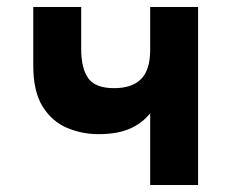

<svg xmlns="http://www.w3.org/2000/svg" viewBox="-20 -531 665 551"><path d="M411 0V-206Q388 -177 352.2 -161.5Q316.5 -146 263 -146Q215 -146 172 -164.2Q129 -182.5 102.2 -225.5Q75.5 -268.5 75.5 -342V-511H213V-391Q213 -335 233.2 -306.5Q253.5 -278 308 -278Q358.5 -278 384.8 -304Q411 -330 411 -389V-511H548.5V0Z"/></svg>

Font: Overpass ExtraBold
Style: Regular
Weight: 800
Designer: Delve Withrington, Dave Bailey, Thomas Jockin
Foundry: Delve Fonts LLC
Version: Version 4.000; ttfautohint (v1.8.3)